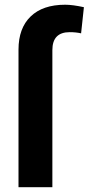

<svg xmlns="http://www.w3.org/2000/svg" viewBox="-20 -780 370 800"><path d="M57.1 0V-573.2Q57.1 -662.6 107.7 -711.4Q158.2 -760.3 251.5 -760.3Q282.7 -760.3 329.6 -750L317.9 -641.1Q296.4 -646 270.5 -646Q198.2 -646 198.2 -571.3V0Z"/></svg>

Font: MAUL Bold
Style: Bold
Weight: 700
Designer: MAUL
Version: Version 1.0; 2020; ttfautohint (v1.8.3)